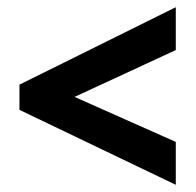

<svg xmlns="http://www.w3.org/2000/svg" viewBox="-20 -626 545 533"><path d="M468 -113 34 -321V-391L468 -606V-487L187 -357L468 -232Z"/></svg>

Font: Noto Sans Lao Condensed
Style: Bold
Weight: 700
Width: 3
Designer: Monotype Design Team
Foundry: Monotype Imaging Inc.
Version: Version 2.003; ttfautohint (v1.8.4.7-5d5b)